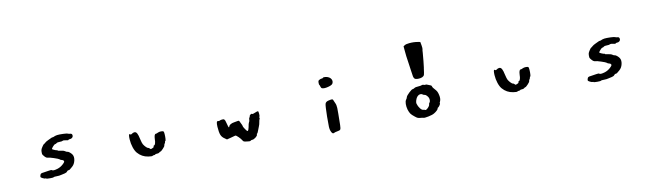

<svg xmlns="http://www.w3.org/2000/svg" viewBox="-42 -1337 7083 2073"><g transform="rotate(-10 3500.0 -300.0)"><path d="M545 -393Q569 -396 612 -394.5Q655 -393 664 -388Q673 -383 685 -383Q710 -383 710 -357Q710 -344 699 -335Q688 -326 673 -326Q659 -326 657 -320Q655 -315 630 -321Q605 -327 595 -322Q586 -316 560 -316Q534 -316 525 -308Q515 -300 506 -300Q500 -300 482.5 -280.5Q465 -261 465 -254Q465 -251 486.5 -241.5Q508 -232 516 -232Q523 -232 523 -228Q523 -224 554 -220Q585 -217 601 -206Q615 -196 624 -196Q633 -196 649 -183Q665 -170 674 -156Q690 -130 681 -90Q672 -50 645 -27Q621 -6 615 -2Q609 2 601 2Q591 2 583 13Q576 24 555 29Q535 33 515 38Q494 44 464 44Q435 44 431 48Q429 53 389.5 53Q350 53 348 48Q344 44 340 46.5Q336 49 312 38Q295 29 292 25Q289 21 291 10Q295 -8 302.5 -13.5Q310 -19 334 -21Q360 -24 392 -30Q420 -35 425 -30Q436 -18 488 -34Q522 -45 549 -70Q566 -86 569.5 -93Q573 -100 570 -106Q564 -117 550 -119Q534 -122 526 -131Q518 -138 469.5 -154Q421 -170 405 -170Q389 -170 370 -191Q350 -213 350 -221Q348 -249 351 -262.5Q354 -276 367 -295Q384 -321 387.5 -321Q391 -321 404 -333Q418 -346 443 -357Q471 -370 477 -373Q486 -378 494 -378Q502 -378 511 -383Q519 -388 545 -393Z M1373 -278Q1390 -279 1401 -259.5Q1412 -240 1421 -196Q1432 -148 1440 -135Q1451 -117 1466.5 -101.5Q1482 -86 1489 -86Q1498 -86 1506 -76Q1514 -65 1523 -70Q1536 -76 1542 -78Q1551 -81 1551 -91.5Q1551 -102 1558.5 -102Q1566 -102 1571.5 -120.5Q1577 -139 1577 -165Q1579 -222 1598 -222Q1607 -222 1622 -230Q1635 -237 1657 -237.5Q1679 -238 1685 -231Q1689 -228 1691 -202Q1693 -176 1691.5 -152Q1690 -128 1686 -128Q1681 -128 1681 -119Q1681 -110 1673 -100Q1666 -89 1666 -80Q1666 -72 1643.5 -48Q1621 -24 1614 -24Q1608 -24 1600 -16Q1591 -8 1574 -8Q1556 -8 1554 -3Q1550 2 1538 2Q1527 2 1522 7Q1517 12 1475 6Q1406 -4 1360 -57Q1340 -80 1326 -122Q1312 -164 1309 -211Q1306 -267 1317 -267Q1320 -268 1324 -264Q1332 -257 1344.5 -267Q1357 -277 1373 -278Z M2692 -260Q2720 -272 2726 -270Q2732 -268 2734 -241Q2736 -214 2731 -208Q2727 -201 2730 -196Q2734 -191 2729 -184Q2724 -178 2720 -152Q2717 -128 2707 -105Q2702 -93 2689 -59Q2680 -34 2675 -34Q2671 -34 2671 -22Q2671 -10 2649.5 6.5Q2628 23 2613 23Q2599 23 2593 30Q2587 37 2552 31Q2527 28 2519.5 24.5Q2512 21 2506 10Q2496 -7 2472 -31Q2447 -56 2438 -53Q2429 -49 2387 -39L2344 -28L2320 -45Q2292 -63 2281 -91.5Q2270 -120 2266 -181Q2264 -216 2268.5 -230Q2273 -244 2286 -240Q2295 -237 2302 -242Q2310 -247 2328 -249Q2345 -252 2353.5 -244Q2362 -236 2368 -209Q2382 -153 2387 -153Q2392 -153 2394 -165Q2397 -175 2413.5 -184.5Q2430 -194 2452 -197Q2472 -201 2491 -204Q2502 -206 2506 -203.5Q2510 -201 2516 -187Q2525 -170 2530 -158Q2535 -149 2535 -143Q2535 -134 2554.5 -105.5Q2574 -77 2579 -79Q2590 -83 2596 -115Q2604 -161 2610 -169Q2618 -179 2619 -207Q2619 -217 2624 -219Q2629 -223 2629 -232Q2629 -241 2641 -249.5Q2653 -258 2658.5 -252.5Q2664 -247 2692 -260Z M3495 -251Q3523 -258 3534 -257.5Q3545 -257 3547 -249Q3550 -240 3563 -212Q3574 -191 3575.5 -156Q3577 -121 3574 30Q3573 69 3566.5 79Q3560 89 3530 93Q3506 97 3496 103Q3475 116 3459 72Q3453 55 3451.5 29.5Q3450 4 3451 -84Q3453 -199 3459 -221.5Q3465 -244 3495 -251ZM3479 -503Q3483 -510 3505 -508Q3527 -506 3543 -497Q3565 -485 3572.5 -464.5Q3580 -444 3569 -424Q3560 -408 3517 -397Q3474 -386 3452 -394Q3440 -398 3436 -415Q3433 -430 3429 -433Q3424 -436 3424 -459Q3424 -474 3427 -479.5Q3430 -485 3440 -490Q3455 -498 3465 -498Q3476 -498 3479 -503Z M4510 -139Q4497 -149 4481 -146.5Q4465 -144 4451.5 -130Q4438 -116 4430 -91Q4422 -66 4426 -53Q4435 -22 4453.5 1.5Q4472 25 4488 25Q4499 25 4506 30Q4516 36 4537.5 14.5Q4559 -7 4559 -23Q4559 -33 4567 -41Q4573 -47 4574 -62Q4575 -77 4570 -91Q4564 -105 4551 -118Q4538 -131 4530 -131Q4520 -131 4510 -139ZM4516 -240Q4525 -245 4538 -240Q4549 -235 4558 -238Q4565 -241 4581 -233Q4595 -227 4609 -222Q4621 -219 4623 -207Q4626 -194 4645 -175Q4663 -156 4670.5 -141.5Q4678 -127 4683 -104Q4693 -61 4681 -34Q4672 -17 4675 -13Q4679 -10 4669 5.5Q4659 21 4652 26Q4642 30 4642 37Q4642 45 4627.5 59Q4613 73 4594 84Q4575 96 4529 105.5Q4483 115 4472 110Q4464 107 4438 105Q4423 104 4412 99.5Q4401 95 4383 80Q4353 57 4341.5 40.5Q4330 24 4320 -7Q4311 -39 4311.5 -69.5Q4312 -100 4323 -115Q4334 -129 4336 -142Q4341 -157 4371.5 -186Q4402 -215 4414 -215Q4422 -215 4433 -223Q4446 -232 4476 -233Q4507 -235 4516 -240ZM4462 -710Q4514 -715 4561 -706L4582 -702L4589 -665Q4595 -629 4592 -621Q4589 -614 4588 -582Q4580 -483 4572 -423Q4572 -421 4571 -419Q4563 -355 4558.5 -343.5Q4554 -332 4537 -324Q4536 -324 4536 -323Q4513 -314 4487 -314.5Q4461 -315 4451 -325Q4443 -334 4439.5 -349.5Q4436 -365 4429 -420Q4423 -468 4419 -491Q4404 -585 4400 -642L4396 -687L4411 -697Q4426 -707 4462 -710Z M5373 -278Q5390 -279 5401 -259.5Q5412 -240 5421 -196Q5432 -148 5440 -135Q5451 -117 5466.5 -101.5Q5482 -86 5489 -86Q5498 -86 5506 -76Q5514 -65 5523 -70Q5536 -76 5542 -78Q5551 -81 5551 -91.5Q5551 -102 5558.5 -102Q5566 -102 5571.5 -120.5Q5577 -139 5577 -165Q5579 -222 5598 -222Q5607 -222 5622 -230Q5635 -237 5657 -237.5Q5679 -238 5685 -231Q5689 -228 5691 -202Q5693 -176 5691.5 -152Q5690 -128 5686 -128Q5681 -128 5681 -119Q5681 -110 5673 -100Q5666 -89 5666 -80Q5666 -72 5643.5 -48Q5621 -24 5614 -24Q5608 -24 5600 -16Q5591 -8 5574 -8Q5556 -8 5554 -3Q5550 2 5538 2Q5527 2 5522 7Q5517 12 5475 6Q5406 -4 5360 -57Q5340 -80 5326 -122Q5312 -164 5309 -211Q5306 -267 5317 -267Q5320 -268 5324 -264Q5332 -257 5344.5 -267Q5357 -277 5373 -278Z M6545 -393Q6569 -396 6612 -394.5Q6655 -393 6664 -388Q6673 -383 6685 -383Q6710 -383 6710 -357Q6710 -344 6699 -335Q6688 -326 6673 -326Q6659 -326 6657 -320Q6655 -315 6630 -321Q6605 -327 6595 -322Q6586 -316 6560 -316Q6534 -316 6525 -308Q6515 -300 6506 -300Q6500 -300 6482.5 -280.5Q6465 -261 6465 -254Q6465 -251 6486.5 -241.5Q6508 -232 6516 -232Q6523 -232 6523 -228Q6523 -224 6554 -220Q6585 -217 6601 -206Q6615 -196 6624 -196Q6633 -196 6649 -183Q6665 -170 6674 -156Q6690 -130 6681 -90Q6672 -50 6645 -27Q6621 -6 6615 -2Q6609 2 6601 2Q6591 2 6583 13Q6576 24 6555 29Q6535 33 6515 38Q6494 44 6464 44Q6435 44 6431 48Q6429 53 6389.5 53Q6350 53 6348 48Q6344 44 6340 46.5Q6336 49 6312 38Q6295 29 6292 25Q6289 21 6291 10Q6295 -8 6302.5 -13.5Q6310 -19 6334 -21Q6360 -24 6392 -30Q6420 -35 6425 -30Q6436 -18 6488 -34Q6522 -45 6549 -70Q6566 -86 6569.5 -93Q6573 -100 6570 -106Q6564 -117 6550 -119Q6534 -122 6526 -131Q6518 -138 6469.5 -154Q6421 -170 6405 -170Q6389 -170 6370 -191Q6350 -213 6350 -221Q6348 -249 6351 -262.5Q6354 -276 6367 -295Q6384 -321 6387.5 -321Q6391 -321 6404 -333Q6418 -346 6443 -357Q6471 -370 6477 -373Q6486 -378 6494 -378Q6502 -378 6511 -383Q6519 -388 6545 -393Z"/></g></svg>

Font: kilitelen
Style: Regular
Weight: 400
Designer: kili Temeke
Version: Version 1.0